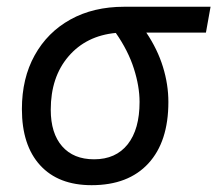

<svg xmlns="http://www.w3.org/2000/svg" viewBox="-20 -539 644 569"><path d="M251.5 9.8Q152.8 9.8 98.9 -49.3Q44.9 -108.4 44.9 -215.8Q44.9 -307.1 82.8 -375.2Q120.6 -443.4 188.7 -481.2Q256.8 -519 348.1 -519H604L590.3 -442.4H413.6Q446.8 -393.1 462.9 -340.8Q479 -288.6 479 -236.8Q479 -119.1 419.7 -54.7Q360.4 9.8 251.5 9.8ZM323.2 -441.4Q235.4 -433.1 182.9 -371.8Q130.4 -310.5 130.4 -213.9Q130.4 -144 164.1 -105.5Q197.8 -66.9 258.8 -66.9Q323.2 -66.9 358.4 -111.3Q393.6 -155.8 393.6 -236.8Q393.6 -283.2 376.7 -335.9Q359.9 -388.7 323.2 -441.4Z"/></svg>

Font: Cascadia Mono PL SemiLight
Style: Italic
Weight: 350
Italic angle: -10°
Monospace: yes
Designer: Aaron Bell
Foundry: Saja Typeworks
Version: Version 2404.023; ttfautohint (v1.8.4)